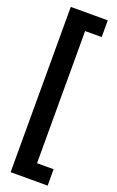

<svg xmlns="http://www.w3.org/2000/svg" viewBox="-178 -862 624 1024"><g transform="rotate(20 134.0 -350.0)"><path d="M243 -819V-724H149V26H243V119H33V-819Z"/></g></svg>

Font: Fira Sans Extra Condensed Medium
Style: Regular
Weight: 500
Width: 1
Designer: Carrois Corporate & Edenspiekermann AG
Foundry: Carrois Corporate GbR & Edenspiekermann AG
Version: Version 4.203